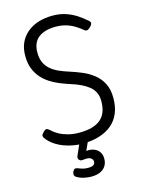

<svg xmlns="http://www.w3.org/2000/svg" viewBox="-171 -1051 1067 1419"><g transform="rotate(-15 363.0 -341.0)"><path d="M344 19Q314 19 278 13Q242 7 205.5 -6.5Q169 -20 136.5 -42Q104 -64 81 -96Q74 -106 74.5 -115Q75 -124 89 -138Q103 -153 112.5 -154.5Q122 -156 141 -139Q164 -117 194 -101Q224 -85 261.5 -75.5Q299 -66 344 -66Q399 -66 439.5 -77Q480 -88 507 -110.5Q534 -133 547.5 -167.5Q561 -202 561 -249Q561 -288 547.5 -316Q534 -344 508.5 -364.5Q483 -385 448 -401.5Q413 -418 370 -431Q333 -443 295 -458.5Q257 -474 222.5 -496.5Q188 -519 161.5 -550Q135 -581 119.5 -622Q104 -663 104 -718Q104 -775 124 -818Q144 -861 180.5 -891.5Q217 -922 266.5 -937.5Q316 -953 376 -953Q429 -953 473.5 -938.5Q518 -924 556 -899.5Q594 -875 628 -844Q639 -834 637 -823.5Q635 -813 624 -802Q612 -789 600.5 -784Q589 -779 578 -787Q550 -810 520 -828.5Q490 -847 454.5 -857.5Q419 -868 376 -868Q333 -868 300 -858.5Q267 -849 243.5 -830.5Q220 -812 208.5 -783.5Q197 -755 197 -718Q197 -674 211 -642.5Q225 -611 251.5 -588Q278 -565 314 -549Q350 -533 392 -520Q436 -506 482.5 -486.5Q529 -467 567.5 -436.5Q606 -406 629.5 -361Q653 -316 653 -249Q653 -183 632 -133Q611 -83 571 -49.5Q531 -16 473.5 1.5Q416 19 344 19ZM343 271Q326 271 294 265Q262 259 235 242Q224 235 222.5 223.5Q221 212 226 201Q233 187 242 183Q251 179 264 185Q275 189 294 195.5Q313 202 336 202Q367 202 380 194Q393 186 393 167Q393 151 377 140Q361 129 317 135Q306 136 300 134Q294 132 288 125Q283 118 282.5 111Q282 104 285 97L334 -13H399L346 105L316 89Q361 72 396 78Q431 84 451.5 107Q472 130 472 167Q472 199 457 222.5Q442 246 414 258.5Q386 271 343 271Z"/></g></svg>

Font: Playwrite US Modern
Style: Regular
Weight: 400
Designer: Veronika Burian, José Scaglione
Foundry: TypeTogether
Version: Version 1.002